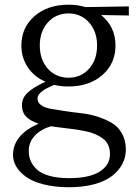

<svg xmlns="http://www.w3.org/2000/svg" viewBox="-20 -536 595 815"><path d="M271 -206.1Q323.7 -206.1 357.9 -244.1Q392.1 -282.2 392.1 -342.8Q392.1 -402.3 357.9 -440.7Q323.7 -479 271 -479Q217.8 -479 183.3 -440.9Q148.9 -402.8 148.9 -342.8Q148.9 -282.2 183.3 -244.1Q217.8 -206.1 271 -206.1ZM35.2 122.1Q35.2 36.6 144 -11.2Q109.9 -22 91.6 -40.3Q73.2 -58.6 73.2 -89.8Q73.2 -120.1 97.4 -142.8Q121.6 -165.5 172.9 -189Q125 -210 97.9 -250.5Q70.8 -291 70.8 -342.8Q70.8 -419.4 126.7 -467.8Q182.6 -516.1 271 -516.1Q309.6 -516.1 342.8 -505.9L526.9 -508.8V-470.2L409.2 -472.2Q470.2 -422.9 470.2 -342.8Q470.2 -266.1 414.6 -217.5Q358.9 -168.9 271 -168.9Q236.8 -168.9 210 -175.8Q170.4 -159.2 154.8 -145.5Q139.2 -131.8 139.2 -117.2Q139.2 -100.1 155.3 -89.1Q171.4 -78.1 197.8 -73.7Q224.1 -69.3 257.8 -64.2Q291.5 -59.1 326.7 -55.2Q361.8 -51.3 395.5 -40.3Q429.2 -29.3 455.6 -13.7Q481.9 2 498 31Q514.2 60.1 514.2 99.1Q514.2 131.3 499.5 159.7Q484.9 188 456.3 210.4Q427.7 232.9 380.6 245.8Q333.5 258.8 272.9 258.8Q212.9 258.8 165.8 246.8Q118.7 234.9 91.1 215.1Q63.5 195.3 49.3 171.6Q35.2 147.9 35.2 122.1ZM102.1 104Q102.1 127 109.9 146.2Q117.7 165.5 136 182.9Q154.3 200.2 189.2 210.2Q224.1 220.2 272.9 220.2Q358.9 220.2 402.8 192.6Q446.8 165 446.8 118.2Q446.8 96.2 439 79.3Q431.2 62.5 415.5 51.3Q399.9 40 382.8 32.7Q365.7 25.4 339.8 20.3Q314 15.1 293.7 12.5Q273.4 9.8 243.4 6.3Q213.4 2.9 195.8 0Q151.4 13.7 126.7 41Q102.1 68.4 102.1 104Z"/></svg>

Font: LT Superior Serif
Style: Regular
Weight: 400
Designer: Daniel Lyons
Foundry: LyonsType
Version: Version 2.120;FEAKit 1.0